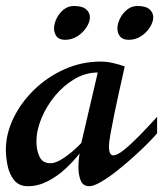

<svg xmlns="http://www.w3.org/2000/svg" viewBox="-22 -620 555 654"><path d="M73.2 14.2Q42.5 14.2 26.1 -6.3Q9.8 -26.9 3.9 -55.7Q-2 -84.5 -2 -109.9Q-2 -164.1 23.7 -217.3Q49.3 -270.5 94.2 -314.2Q139.2 -357.9 197.5 -384Q255.9 -410.2 320.8 -410.2Q342.8 -410.2 362.3 -405.5Q381.8 -400.9 402.8 -394Q401.9 -388.2 396 -362.5Q390.1 -336.9 382.3 -301.3Q374.5 -265.6 366.9 -229Q359.4 -192.4 354.2 -163.3Q349.1 -134.3 349.1 -122.1Q349.1 -90.8 363.8 -90.8Q377 -90.8 399.7 -108.9Q422.4 -127 451.7 -156.7Q481 -186.5 513.2 -222.2V-166Q501.5 -151.9 479.2 -129.6Q457 -107.4 429.2 -82.5Q401.4 -57.6 373.3 -35.6Q345.2 -13.7 321 0.2Q296.9 14.2 282.2 14.2Q260.3 14.2 252.7 -5.6Q245.1 -25.4 245.1 -49.8Q245.1 -62.5 246.3 -75Q247.6 -87.4 249 -97.2Q229 -71.3 201.2 -45.4Q173.3 -19.5 140.6 -2.7Q107.9 14.2 73.2 14.2ZM149.9 -64Q165 -64 184.3 -75.2Q203.6 -86.4 222.7 -102.5Q241.7 -118.7 254.9 -132.8L311 -373Q270 -373 232.4 -351.1Q194.8 -329.1 165.5 -293.7Q136.2 -258.3 119.1 -217Q102.1 -175.8 102.1 -137.2Q102.1 -108.9 112.5 -86.4Q123 -64 149.9 -64ZM417 -484.4Q396 -484.4 387 -495.8Q377.9 -507.3 377.9 -522.5Q377.9 -539.1 386.7 -556.9Q395.5 -574.7 410.9 -587.2Q426.3 -599.6 445.8 -599.6Q475.1 -599.6 487.5 -588.1Q500 -576.7 500 -561.5Q500 -544.9 488.5 -526.9Q477.1 -508.8 458.3 -496.6Q439.5 -484.4 417 -484.4ZM200.2 -484.4Q179.7 -484.4 170.9 -495.8Q162.1 -507.3 162.1 -522.5Q162.1 -539.1 170.7 -556.9Q179.2 -574.7 194.6 -587.2Q210 -599.6 230 -599.6Q258.8 -599.6 271.5 -588.1Q284.2 -576.7 284.2 -561.5Q284.2 -544.9 272.5 -526.9Q260.7 -508.8 241.7 -496.6Q222.7 -484.4 200.2 -484.4Z"/></svg>

Font: Norican
Style: Regular
Weight: 400
Designer: Vernon Adams
Foundry: Vernon Adams
Version: Version 1.100; ttfautohint (v1.8.4.7-5d5b);gftools[0.9.33]